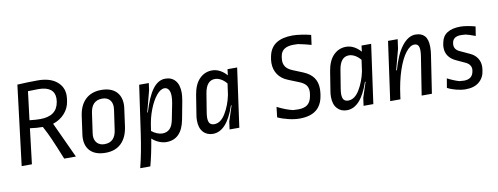

<svg xmlns="http://www.w3.org/2000/svg" viewBox="-67 -1026 4071 1569"><g transform="rotate(-10 1968.5 -241.0)"><path d="M501 -505Q501 -495 499 -477L496 -457Q488 -401 449.5 -358Q411 -315 352 -296L489 0H392Q345 -116 319.5 -174Q294 -232 265 -285Q214 -285 159 -293L124 0H39L120 -662Q213 -667 289 -667Q389 -667 445 -622Q501 -577 501 -505ZM196 -594 167 -358Q220 -352 255 -352Q393 -352 412 -465L413 -471Q415 -489 415 -497Q415 -545 381.5 -570.5Q348 -596 282 -596Z M735 12Q655 12 612.5 -27Q570 -66 570 -136Q570 -153 573 -172L593 -316Q605 -405 655 -452.5Q705 -500 786 -500Q865 -500 907 -460.5Q949 -421 949 -352Q949 -335 946 -315L927 -176Q915 -85 866 -36.5Q817 12 735 12ZM864 -345Q864 -385 842 -407Q820 -429 782 -429Q694 -429 680 -327L657 -165Q655 -149 655 -143Q655 -104 677.5 -81.5Q700 -59 738 -59Q826 -59 839 -161L862 -322Q864 -338 864 -345Z M1431 -363Q1431 -339 1424 -297L1396 -148Q1366 12 1239 12Q1209 12 1177 -1.5Q1145 -15 1121 -38Q1100 89 1074 185H990Q1020 69 1044 -97L1100 -488H1180L1172 -430L1126 -254L1128 -252L1131 -254Q1167 -377 1212.5 -438.5Q1258 -500 1318 -500Q1370 -500 1400.5 -465Q1431 -430 1431 -363ZM1135 -134 1130 -99Q1149 -83 1173.5 -73Q1198 -63 1218 -63Q1256 -63 1279.5 -86Q1303 -109 1313 -160L1339 -292Q1345 -325 1345 -349Q1345 -387 1332 -405.5Q1319 -424 1298 -424Q1265 -424 1231 -382.5Q1197 -341 1171 -274Q1145 -207 1135 -134Z M1827 -438 1833 -488H1913L1845 0H1764L1773 -65L1814 -190L1812 -192L1809 -191Q1741 12 1625 12Q1575 12 1544.5 -22Q1514 -56 1514 -118Q1514 -143 1518 -164L1544 -327Q1558 -412 1601.5 -456Q1645 -500 1706 -500Q1740 -500 1771 -483.5Q1802 -467 1827 -438ZM1629 -322 1605 -175Q1600 -143 1600 -127Q1600 -93 1612.5 -78.5Q1625 -64 1649 -64Q1703 -64 1743 -130.5Q1783 -197 1800 -280L1813 -373Q1793 -398 1767.5 -412.5Q1742 -427 1717 -427Q1646 -427 1629 -322Z M2549 -199Q2549 -181 2546 -158L2544 -145Q2532 -66 2482.5 -27Q2433 12 2344 12Q2301 12 2250 -0.5Q2199 -13 2164 -30L2174 -115Q2243 -80 2301 -66Q2321 -64 2344 -64Q2396 -64 2423 -85.5Q2450 -107 2458 -152L2460 -163Q2463 -180 2463 -193Q2463 -225 2446.5 -245.5Q2430 -266 2393 -281L2304 -317Q2251 -338 2223 -379Q2195 -420 2195 -475Q2195 -500 2201 -527L2203 -536Q2232 -667 2404 -667Q2435 -667 2477.5 -660.5Q2520 -654 2555 -645L2544 -564Q2488 -580 2435 -590Q2420 -591 2400 -591Q2300 -591 2288 -516L2286 -504Q2284 -488 2284 -480Q2284 -448 2301 -425.5Q2318 -403 2355 -388L2438 -354Q2494 -331 2521.5 -293Q2549 -255 2549 -199Z M2939 -438 2945 -488H3025L2957 0H2876L2885 -65L2926 -190L2924 -192L2921 -191Q2853 12 2737 12Q2687 12 2656.5 -22Q2626 -56 2626 -118Q2626 -143 2630 -164L2656 -327Q2670 -412 2713.5 -456Q2757 -500 2818 -500Q2852 -500 2883 -483.5Q2914 -467 2939 -438ZM2741 -322 2717 -175Q2712 -143 2712 -127Q2712 -93 2724.5 -78.5Q2737 -64 2761 -64Q2815 -64 2855 -130.5Q2895 -197 2912 -280L2925 -373Q2905 -398 2879.5 -412.5Q2854 -427 2829 -427Q2758 -427 2741 -322Z M3496 -379Q3496 -346 3491 -316L3443 0H3358L3408 -318Q3412 -342 3412 -364Q3412 -395 3401.5 -408Q3391 -421 3371 -421Q3336 -421 3299 -373.5Q3262 -326 3232 -237.5Q3202 -149 3186 -30L3182 0H3097L3165 -488H3245L3234 -409L3189 -240L3192 -238L3195 -240Q3230 -367 3282 -433.5Q3334 -500 3394 -500Q3444 -500 3470 -471Q3496 -442 3496 -379Z M3890 -480 3878 -403Q3825 -423 3797 -429L3761 -431Q3694 -431 3686 -380L3685 -374Q3684 -370 3684 -363Q3684 -344 3694.5 -329Q3705 -314 3725 -305L3807 -267Q3845 -250 3865.5 -219Q3886 -188 3886 -149Q3886 -138 3885 -132L3883 -116Q3876 -58 3834.5 -23Q3793 12 3722 12Q3687 12 3645.5 1.5Q3604 -9 3572 -26L3585 -103Q3605 -92 3632.5 -80.5Q3660 -69 3681 -63Q3705 -60 3720 -60Q3791 -60 3801 -124L3802 -130Q3803 -134 3803 -141Q3803 -159 3792.5 -174.5Q3782 -190 3764 -199L3684 -236Q3643 -255 3622.5 -285Q3602 -315 3602 -353Q3602 -370 3604 -379L3607 -395Q3626 -500 3768 -500Q3792 -500 3825 -494.5Q3858 -489 3890 -480Z"/></g></svg>

Font: Ropa Sans
Style: Italic
Weight: 400
Version: Version 1.100